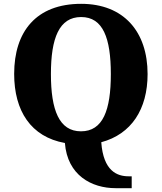

<svg xmlns="http://www.w3.org/2000/svg" viewBox="-20 -745 845 1003"><path d="M584 238H668V176H652C592 176 520 149 509 -2C666 -44 751 -174 751 -358C751 -580 626 -725 404 -725C169 -725 54 -580 54 -359C54 -166 141 -30 319 2C332 171 459 238 584 238ZM403 -59C289 -59 246 -170 246 -358C246 -546 289 -656 404 -656C518 -656 559 -546 559 -358C559 -170 518 -59 403 -59Z"/></svg>

Font: Noto Serif Malayalam ExtraBold
Style: Regular
Weight: 800
Designer: Indian type Foundry, Jelle Bosma, Monotype Design Team
Foundry: Monotype Imaging Inc.
Version: Version 2.104